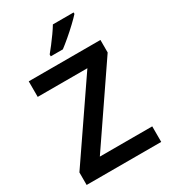

<svg xmlns="http://www.w3.org/2000/svg" viewBox="-223 -1046 1022 1155"><g transform="rotate(-30 288.0 -469.0)"><path d="M547 0H29V-87L384 -606H39V-714H537V-627L183 -108H547ZM480 -928Q464 -910 433.5 -881Q403 -852 370 -824Q337 -796 313 -778H229V-791Q244 -809 264 -835Q284 -861 303.5 -888.5Q323 -916 336 -938H480Z"/></g></svg>

Font: Noto Sans Kannada SemiBold
Style: Regular
Weight: 600
Designer: Jelle Bosma - Monotype Design Team
Foundry: Monotype Imaging Inc.
Version: Version 2.005; ttfautohint (v1.8.4.7-5d5b)